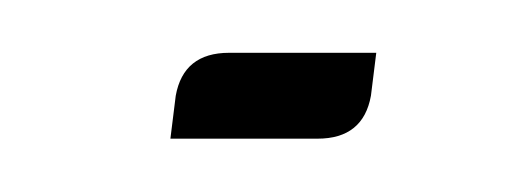

<svg xmlns="http://www.w3.org/2000/svg" viewBox="-20 -52 199 72"><path d="M43.9 0 45.9 -16.1Q48.8 -32.2 65.9 -32.2H121.1L119.1 -16.1Q116.2 0 99.1 0Z"/></svg>

Font: Hhenum
Style: Italic
Weight: 400
Designer: T. Christopher White
Version: Version 1.0